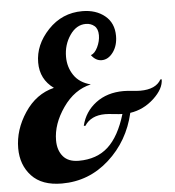

<svg xmlns="http://www.w3.org/2000/svg" viewBox="-54 -802 792 870"><g transform="rotate(-5 342.0 -367.0)"><path d="M9 -158Q9 -242 60.5 -319.5Q112 -397 194 -417Q133 -461 133 -537Q133 -618 196.5 -685Q260 -752 352 -752Q414 -752 454.5 -719Q495 -686 495 -627Q495 -583 473 -553Q451 -523 421 -523Q394 -523 374 -550Q392 -556 405 -583Q418 -610 418 -637Q418 -666 402 -679.5Q386 -693 363 -693Q320 -693 290.5 -650Q261 -607 261 -552Q261 -505 286 -468Q311 -431 362 -418Q286 -401 234.5 -327Q183 -253 183 -179Q183 -134 206.5 -106Q230 -78 278 -78Q360 -78 411.5 -125Q463 -172 493 -272Q481 -272 454.5 -275Q428 -278 415 -278Q350 -278 321 -233L314 -234Q329 -297 380.5 -336Q432 -375 507 -375Q521 -375 546 -372.5Q571 -370 583 -370Q654 -370 678 -413H684Q684 -370 637 -326.5Q590 -283 529 -274Q500 -148 408 -65Q316 18 193 18Q102 18 55.5 -32Q9 -82 9 -158Z"/></g></svg>

Font: Lobster Two
Style: Bold Italic
Weight: 700
Designer: Pablo Impallari
Foundry: Pablo Impallari. www.impallari.com
Version: Version 1.006